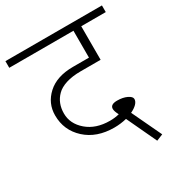

<svg xmlns="http://www.w3.org/2000/svg" viewBox="-186 -762 899 960"><g transform="rotate(-30 263.5 -282.0)"><path d="M291.2 -83.9Q189.6 -83.9 126.9 -141.3Q64.2 -198.7 64.2 -284.6Q64.2 -354.4 116.8 -402.4Q169.4 -450.5 263.4 -450.5H355.4V-605.7H-15.2V-644.1H542V-605.7H400.4V-412H285.1Q236.6 -412 201 -400.7Q165.3 -389.3 145.6 -369.1Q107.2 -330.6 107.2 -271Q107.2 -211.3 157.7 -167.8Q208.3 -124.4 289.2 -124.4Q318 -124.4 342.8 -130.9Q330.1 -154.7 330.1 -168.4Q330.1 -194.1 369.6 -194.1Q402.4 -194.1 425.7 -183Q448.9 -171.9 448.9 -157.7Q448.9 -143.6 435.8 -130.2Q422.6 -116.8 399.9 -106.2L480.8 64.7L443.4 79.9L362.5 -92.5Q327.1 -83.9 291.2 -83.9Z"/></g></svg>

Font: Khula Light
Style: Regular
Weight: 300
Designer: Erin McLaughlin, Steve Matteson
Version: Version 1.002;PS 1.0;hotconv 1.0.72;makeotf.lib2.5.5900; ttf